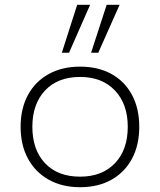

<svg xmlns="http://www.w3.org/2000/svg" viewBox="-20 -773 668 801"><path d="M314 8Q239 8 183 -23.5Q127 -55 96.5 -111.5Q66 -168 66 -244Q66 -320 96.5 -376.5Q127 -433 183 -464Q239 -495 314 -495Q390 -495 445.5 -464Q501 -433 531 -376.5Q561 -320 561 -244Q561 -168 531 -111.5Q501 -55 445.5 -23.5Q390 8 314 8ZM314 -36Q406 -36 459.5 -92Q513 -148 513 -244Q513 -339 459.5 -395.5Q406 -452 314 -452Q221 -452 168 -395.5Q115 -339 115 -244Q115 -148 168 -92Q221 -36 314 -36ZM360 -553 425 -753H479L390 -553ZM238 -553 302 -753H356L268 -553Z"/></svg>

Font: Nunito Sans 10pt SemiExpanded ExtraLight
Style: Regular
Weight: 250
Width: 6
Designer: Vernon Adams
Foundry: Vernon Adams
Version: Version 3.101;gftools[0.9.27]